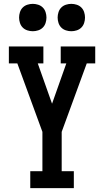

<svg xmlns="http://www.w3.org/2000/svg" viewBox="-20 -976 540 996"><path d="M137 0V-88H200V-292L70 -647H26V-735H205V-647H176L250 -438L324 -647H295V-735H474V-647H430L300 -292V-88H363V0ZM350 -814Q336 -814 322 -818.5Q308 -823 298 -833Q288 -843 283.5 -857Q279 -871 279 -885Q279 -899 283.5 -913Q288 -927 298 -937Q308 -947 322 -951.5Q336 -956 350 -956Q364 -956 378 -951.5Q392 -947 402 -937Q412 -927 416.5 -913Q421 -899 421 -885Q421 -871 416.5 -857Q412 -843 402 -833Q392 -823 378 -818.5Q364 -814 350 -814ZM150 -814Q136 -814 122 -818.5Q108 -823 98 -833Q88 -843 83.5 -857Q79 -871 79 -885Q79 -899 83.5 -913Q88 -927 98 -937Q108 -947 122 -951.5Q136 -956 150 -956Q164 -956 178 -951.5Q192 -947 202 -937Q212 -927 216.5 -913Q221 -899 221 -885Q221 -871 216.5 -857Q212 -843 202 -833Q192 -823 178 -818.5Q164 -814 150 -814Z"/></svg>

Font: Iosevka Slab Semibold
Style: Regular
Weight: 600
Monospace: yes
Designer: Belleve Invis
Foundry: Belleve Invis
Version: Version 11.1.1; ttfautohint (v1.8.3)